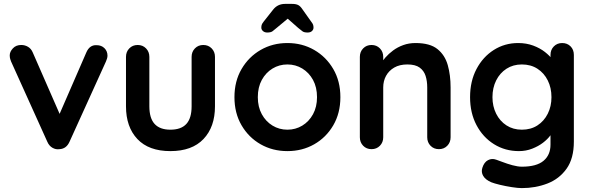

<svg xmlns="http://www.w3.org/2000/svg" viewBox="-20 -766 3032 986"><path d="M89 -535Q108 -535 124 -525.5Q140 -516 148 -497L295 -161L273 -151L423 -496Q440 -536 476 -534Q501 -534 516.5 -518.5Q532 -503 532 -480Q532 -473 529.5 -465Q527 -457 524 -450L337 -38Q321 -2 286 0Q267 3 249.5 -7Q232 -17 223 -38L37 -450Q35 -455 32.5 -463Q30 -471 30 -482Q30 -500 46 -517.5Q62 -535 89 -535Z M1024 -535Q1050 -535 1067 -517.5Q1084 -500 1084 -474V-220Q1084 -114 1025 -52Q966 10 855 10Q744 10 685.5 -52Q627 -114 627 -220V-474Q627 -500 644 -517.5Q661 -535 687 -535Q713 -535 730 -517.5Q747 -500 747 -474V-220Q747 -159 774 -129.5Q801 -100 855 -100Q910 -100 937 -129.5Q964 -159 964 -220V-474Q964 -500 981 -517.5Q998 -535 1024 -535Z M1728 -267Q1728 -185 1691.5 -122.5Q1655 -60 1593.5 -25Q1532 10 1456 10Q1380 10 1318.5 -25Q1257 -60 1220.5 -122.5Q1184 -185 1184 -267Q1184 -349 1220.5 -411.5Q1257 -474 1318.5 -509.5Q1380 -545 1456 -545Q1532 -545 1593.5 -509.5Q1655 -474 1691.5 -411.5Q1728 -349 1728 -267ZM1608 -267Q1608 -318 1587.5 -355.5Q1567 -393 1532.5 -414Q1498 -435 1456 -435Q1414 -435 1379.5 -414Q1345 -393 1324.5 -355.5Q1304 -318 1304 -267Q1304 -217 1324.5 -179.5Q1345 -142 1379.5 -121Q1414 -100 1456 -100Q1498 -100 1532.5 -121Q1567 -142 1587.5 -179.5Q1608 -217 1608 -267ZM1427 -697 1478 -687 1401 -623Q1388 -612 1379.5 -605.5Q1371 -599 1352 -599Q1339 -599 1330.5 -606.5Q1322 -614 1322 -624Q1322 -632 1324 -638.5Q1326 -645 1334 -655L1383 -717Q1406 -746 1444 -746H1480Q1500 -746 1511.5 -740Q1523 -734 1534 -717L1578 -655Q1586 -645 1588 -638.5Q1590 -632 1590 -624Q1590 -614 1582 -606.5Q1574 -599 1560 -599Q1541 -599 1533 -605.5Q1525 -612 1511 -623Z M2114 -545Q2188 -545 2226.5 -514Q2265 -483 2279.5 -431.5Q2294 -380 2294 -317V-61Q2294 -35 2277 -17.5Q2260 0 2234 0Q2208 0 2191 -17.5Q2174 -35 2174 -61V-317Q2174 -350 2165.5 -376.5Q2157 -403 2135 -419Q2113 -435 2072 -435Q2032 -435 2004.5 -419Q1977 -403 1962.5 -376.5Q1948 -350 1948 -317V-61Q1948 -35 1931 -17.5Q1914 0 1888 0Q1862 0 1845 -17.5Q1828 -35 1828 -61V-474Q1828 -500 1845 -517.5Q1862 -535 1888 -535Q1914 -535 1931 -517.5Q1948 -500 1948 -474V-431L1933 -434Q1942 -451 1959 -470.5Q1976 -490 1999 -507Q2022 -524 2051 -534.5Q2080 -545 2114 -545Z M2641 -545Q2683 -545 2718 -532Q2753 -519 2778.5 -499Q2804 -479 2818.5 -458.5Q2833 -438 2833 -424L2807 -411V-484Q2807 -510 2824 -527.5Q2841 -545 2867 -545Q2893 -545 2910 -528Q2927 -511 2927 -484V-39Q2927 48 2889.5 100.5Q2852 153 2791 176.5Q2730 200 2660 200Q2640 200 2608 195Q2576 190 2547 183Q2518 176 2503 170Q2473 157 2461.5 137.5Q2450 118 2457 96Q2466 67 2486 56.5Q2506 46 2528 54Q2538 57 2561 66Q2584 75 2611.5 82.5Q2639 90 2660 90Q2735 90 2771 60Q2807 30 2807 -23V-110L2819 -101Q2819 -88 2805.5 -69.5Q2792 -51 2768.5 -33Q2745 -15 2713 -2.5Q2681 10 2645 10Q2574 10 2517 -25.5Q2460 -61 2427 -123.5Q2394 -186 2394 -267Q2394 -349 2427 -411.5Q2460 -474 2516 -509.5Q2572 -545 2641 -545ZM2660 -435Q2615 -435 2581 -413Q2547 -391 2528 -353Q2509 -315 2509 -267Q2509 -220 2528 -182Q2547 -144 2581 -122Q2615 -100 2660 -100Q2706 -100 2740 -122Q2774 -144 2793 -182Q2812 -220 2812 -267Q2812 -315 2793 -353Q2774 -391 2740 -413Q2706 -435 2660 -435Z"/></svg>

Font: Quicksand Variable Light
Style: Regular
Weight: 300
Designer: Andrew Paglinawan
Foundry: Andrew Paglinawan
Version: Version 3.004